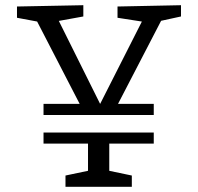

<svg xmlns="http://www.w3.org/2000/svg" viewBox="-20 -718 760 738"><path d="M147.3 -276V-318.7H301.7L295 -301.7L116.3 -647.7L134.7 -633L45.3 -649.7V-693L300.3 -698V-654.7L193.3 -635.3L199.3 -651.3L372.3 -303.7H357.3L532 -648.3L539.3 -633L431.7 -649.7V-693L675.7 -698V-654.7L586.7 -635.3L605.3 -649.7L424.3 -300.7L417.7 -318.7H571V-276ZM231.7 0V-43.3L331.7 -64.3L318.3 -45.7V-180L331.7 -166H147.3V-208.7H571V-166H383.3L400 -181V-45.7L386.3 -64.3L486.7 -43.3V0Z"/></svg>

Font: Bitter Thin
Style: Regular
Weight: 100
Designer: Sol Matas, and Bitter project Authors
Foundry: Sol Matas
Version: Version 2.002